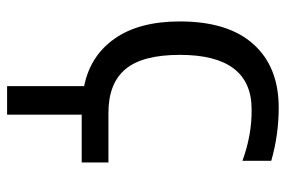

<svg xmlns="http://www.w3.org/2000/svg" viewBox="-150 -424 794 533"><g transform="rotate(90 246.5 -158.0)"><path d="M298.8 11.7V218.8H219.7V4.9Q135.7 -11.7 87.9 -79.6Q40 -147.5 40 -260.7Q40 -394.5 103 -464.8Q166 -535.2 279.3 -535.2Q354.5 -535.2 426.8 -514.6V-434.6Q354.5 -460.9 284.2 -460Q132.8 -460 132.8 -260.7Q132.8 -157.2 172.4 -109.9Q211.9 -62.5 293.9 -62.5H431.6V11.7Z"/></g></svg>

Font: Gen Shin Gothic Regular
Style: Regular
Weight: 400
Designer: [Source Han Sans]
Ryoko NISHIZUKA  (kana & ideographs); Paul D. Hunt (Latin, Greek & Cyrillic); Wenlong ZHANG  (bopomofo
Version: Version 1.002.20150607